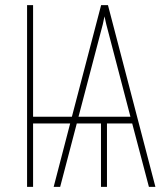

<svg xmlns="http://www.w3.org/2000/svg" viewBox="-20 -731 640 751"><path d="M497.1 -248H398.4V0H375V-248H280.3L215.3 0H189.9L254.4 -248H109.4V0H85.9V-710.9H109.4V-274.4H261.2L375.5 -710.9H402.3L587.9 0H562.5ZM287.1 -274.4H490.2L395.5 -636.7L388.7 -667L382.3 -636.7Z"/></svg>

Font: Roboto Mono Thin
Style: Regular
Weight: 250
Designer: Google
Version: Version 2.000985; 2015; ttfautohint (v1.3)